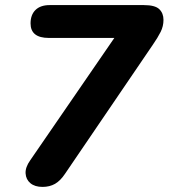

<svg xmlns="http://www.w3.org/2000/svg" viewBox="-20 -725 662 754"><path d="M147 9Q117 9 99.5 -5.5Q82 -20 80.5 -44Q79 -68 99 -96L429 -576H172Q100 -576 100 -633Q100 -667 119.5 -686Q139 -705 175 -705H545Q589 -705 605.5 -689Q622 -673 622 -647Q622 -622 611 -600Q600 -578 580 -549L235 -42Q217 -15 196 -3Q175 9 147 9Z"/></svg>

Font: Nunito ExtraBold
Style: Italic
Weight: 800
Italic angle: -9°
Designer: Vernon Adams
Foundry: Vernon Adams
Version: Version 3.601; ttfautohint (v1.8.2.53-6de2)